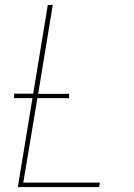

<svg xmlns="http://www.w3.org/2000/svg" viewBox="-20 -755 540 775"><path d="M52 0 111 -359H37V-377H114L173 -735H193L134 -376H259V-359H131L74 -18H383L380 0Z"/></svg>

Font: Iosevka SS04 Thin Oblique
Style: Regular
Weight: 100
Italic angle: -9°
Monospace: yes
Designer: Belleve Invis
Foundry: Belleve Invis
Version: Version 19.0.0; ttfautohint (v1.8.4)